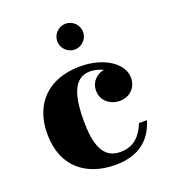

<svg xmlns="http://www.w3.org/2000/svg" viewBox="-127 -772 789 879"><g transform="rotate(-20 267.5 -333.0)"><path d="M228.5 -613C228.5 -578.5 257 -550 291.5 -550C326 -550 354.5 -578.5 354.5 -613C354.5 -647.5 326 -676 291.5 -676C257 -676 228.5 -647.5 228.5 -613ZM491 -133.5H452.5C431 -82.5 399.5 -38 327 -38C242.5 -38 218 -115.5 218 -230C218 -324 231 -432.5 321.5 -432.5C340.5 -432.5 363.5 -427 384.5 -417.5C348 -410 318 -382.5 318 -340C318 -285 365 -258.5 405 -258.5C450.5 -258.5 489 -290 489 -341C489 -409 407 -469.5 287 -469.5C130 -469.5 40.5 -375 40.5 -230C40.5 -65 150 10 287 10C403 10 465 -47 491 -133.5Z"/></g></svg>

Font: Bodoni* 06
Style: Bold
Weight: 700
Version: Version 2.2